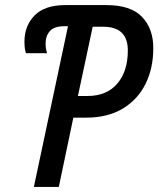

<svg xmlns="http://www.w3.org/2000/svg" viewBox="-20 -734 622 754"><path d="M113 0 247 -631H233Q193 -631 176 -612Q159 -593 159 -563Q159 -542 165 -525H82Q76 -541 76 -570Q76 -633 116 -673.5Q156 -714 236 -714H398Q493 -714 537.5 -668Q582 -622 582 -545Q582 -466 551.5 -404.5Q521 -343 462 -307.5Q403 -272 319 -272H268L211 0ZM323 -357Q399 -357 440.5 -405.5Q482 -454 482 -536Q482 -629 385 -629H344L286 -357Z"/></svg>

Font: Noto Sans Condensed Medium
Style: Italic
Weight: 500
Width: 3
Italic angle: -12°
Designer: Monotype Design Team
Foundry: Monotype Imaging Inc.
Version: Version 2.013; ttfautohint (v1.8.4.7-5d5b)